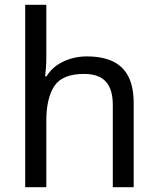

<svg xmlns="http://www.w3.org/2000/svg" viewBox="-20 -780 658 800"><path d="M173 -537Q173 -518 171.5 -498Q170 -478 168 -462H174Q191 -490 217 -508Q243 -526 275 -535.5Q307 -545 341 -545Q406 -545 449.5 -524.5Q493 -504 515 -461Q537 -418 537 -349V0H450V-343Q450 -408 421 -440Q392 -472 330 -472Q240 -472 206.5 -421.5Q173 -371 173 -277V0H85V-760H173Z"/></svg>

Font: gurmukhi15
Style: Book
Weight: 400
Designer: Jelle Bosma - Monotype Design Team
Foundry: Monotype Imaging Inc.
Version: Version 2.003